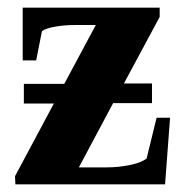

<svg xmlns="http://www.w3.org/2000/svg" viewBox="-20 -479 483 499"><path d="M20 0 19 -21 120 -210H42V-261H147L229 -414H177Q148 -414 125 -410Q100 -406 89 -398L74 -322H39V-459H395V-435L302 -262H375V-211H274L185 -44H258Q287 -44 317 -50Q347 -56 361 -67L387 -173H422L409 0Z"/></svg>

Font: Libra Serif Modern
Style: Bold
Weight: 700
Designer: Stefan Peev, Context Ltd
Foundry: Ascender Corporation
Version: Version 1.000